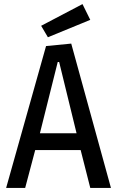

<svg xmlns="http://www.w3.org/2000/svg" viewBox="-20 -918 574 938"><path d="M383 -898 421 -821 214 -736 181 -792ZM328 -705 522 0H421L374 -185H152L103 0H10L205 -693ZM262 -615 175 -267H354L269 -615Z"/></svg>

Font: Magra
Style: Regular
Weight: 400
Designer: Viviana Monsalve
Foundry: Viviana Monsalve
Version: Version 1.001